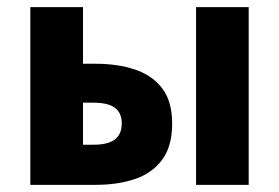

<svg xmlns="http://www.w3.org/2000/svg" viewBox="-20 -516 779 536"><path d="M64.7 0V-496.1H211.7V-338H248Q308.1 -338 356.4 -322Q404.6 -306 432.6 -269.7Q460.6 -233.3 460.6 -170.8Q460.6 -107.5 432.6 -69.9Q404.6 -32.2 356.4 -16.1Q308.1 0 248 0ZM211.7 -112H241.3Q281.6 -112 300.7 -126.8Q319.9 -141.5 319.9 -171.7Q319.9 -201 300.7 -215.1Q281.6 -229.3 241.3 -229.3H211.7ZM527.3 0V-496.1H674.3V0Z"/></svg>

Font: Source Sans 3 Variable
Style: Regular
Weight: 200
Designer: Paul D. Hunt
Foundry: Adobe Systems Incorporated
Version: Version 3.026